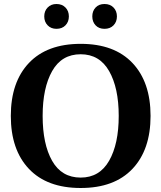

<svg xmlns="http://www.w3.org/2000/svg" viewBox="-20 -929 806 959"><path d="M201 -847Q201 -874 218 -891.5Q235 -909 262 -909Q290 -909 307 -891.5Q324 -874 324 -847Q324 -820 307 -802.5Q290 -785 262 -785Q235 -785 218 -802.5Q201 -820 201 -847ZM441 -847Q441 -874 457.5 -891.5Q474 -909 502 -909Q530 -909 547 -891.5Q564 -874 564 -847Q564 -820 547 -802.5Q530 -785 502 -785Q474 -785 457.5 -802.5Q441 -820 441 -847ZM34 -350Q34 -519 124.5 -614.5Q215 -710 383 -710Q551 -710 641.5 -614.5Q732 -519 732 -350Q732 -181 641.5 -85.5Q551 10 383 10Q215 10 124.5 -85.5Q34 -181 34 -350ZM573 -350Q573 -490 525 -574Q477 -658 383 -658Q288 -658 240.5 -574Q193 -490 193 -350Q193 -209 240.5 -125.5Q288 -42 383 -42Q477 -42 525 -126Q573 -210 573 -350Z"/></svg>

Font: Trirong
Style: Bold
Weight: 700
Designer: Katatrad Team
Foundry: CadsonDemak
Version: Version 1.001